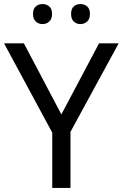

<svg xmlns="http://www.w3.org/2000/svg" viewBox="-20 -928 606 948"><path d="M283 -363 469 -714H566L328 -277V0H238V-273L0 -714H98ZM143 -859Q143 -885 157 -896.5Q171 -908 190 -908Q209 -908 223 -896.5Q237 -885 237 -859Q237 -834 223 -821.5Q209 -809 190 -809Q171 -809 157 -821.5Q143 -834 143 -859ZM331 -859Q331 -885 344.5 -896.5Q358 -908 377 -908Q396 -908 410 -896.5Q424 -885 424 -859Q424 -834 410 -821.5Q396 -809 377 -809Q358 -809 344.5 -821.5Q331 -834 331 -859Z"/></svg>

Font: Noto Sans Ogham
Style: Regular
Weight: 400
Designer: Monotype Design Team
Foundry: Monotype Imaging Inc.
Version: Version 2.001; ttfautohint (v1.8.4.7-5d5b)